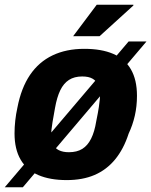

<svg xmlns="http://www.w3.org/2000/svg" viewBox="-36 -744 635 806"><path d="M244 12Q174 12 125 -9Q76 -30 50.5 -74Q25 -118 25 -184Q25 -210 28 -237.5Q31 -265 37 -292Q53 -375 90 -429.5Q127 -484 184.5 -511.5Q242 -539 318 -539Q390 -539 439 -518Q488 -497 513.5 -453Q539 -409 539 -342Q539 -298 530 -258.5Q521 -219 504 -183Q483 -118 447 -74.5Q411 -31 361 -9.5Q311 12 244 12ZM253 -105Q287 -105 309.5 -119Q332 -133 346.5 -162Q361 -191 368 -235Q376 -274 379 -295Q382 -316 383 -327Q384 -338 384 -345Q384 -371 376 -388Q368 -405 352 -414Q336 -423 309 -423Q276 -423 253.5 -408.5Q231 -394 217 -365Q203 -336 195 -291Q188 -253 184.5 -231.5Q181 -210 180 -199Q179 -188 179 -181Q179 -156 186.5 -139Q194 -122 211 -113.5Q228 -105 253 -105ZM-16 42 504 -570H579L60 42ZM271 -592 370 -724H524V-721L382 -592Z"/></svg>

Font: Archivo SemiCondensed ExtraBold
Style: Italic
Weight: 800
Width: 4
Italic angle: -10°
Designer: Hector Gatti
Foundry: Omnibus-Type
Version: Version 2.001